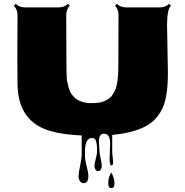

<svg xmlns="http://www.w3.org/2000/svg" viewBox="-20 -681 961 995"><path d="M845.7 -551.8 850.1 -302.2Q850.1 -171.9 817.9 -111.3Q787.6 -53.7 731.4 -24.9Q667.5 8.3 561.5 18.1V109.4L566.4 159.7Q566.4 176.3 557.1 176.3Q547.9 176.3 547.9 144L550.8 64.5Q550.8 11.7 518.1 11.7Q492.7 11.7 492.7 53.2Q492.7 53.2 495.1 95.7Q495.1 110.4 501.2 138.4Q507.3 166.5 507.3 178.2Q507.3 189.9 502.4 197.8Q497.6 205.6 488.3 205.6Q479 205.6 474.4 197.5Q469.7 189.5 469.7 178.2Q469.7 167 476.3 141.4Q482.9 115.7 482.9 108.4Q482.9 101.1 482.9 93.5Q482.9 85.9 482.4 78.1Q481.9 70.3 480 58.6Q476.1 34.2 456.5 34.2Q420.4 34.2 420.4 105.5V127.9Q420.4 146 429.2 180.7Q438 215.3 438 230.5Q438 268.1 413.6 268.1Q401.4 268.1 394.3 257.8Q387.2 247.6 387.2 231.4Q387.2 215.3 395.3 176.8Q403.3 138.2 403.3 118.2V21Q264.6 14.6 195.3 -19.5Q74.2 -78.1 70.8 -242.2Q69.8 -287.6 69.8 -377.4L70.8 -603Q70.8 -631.8 51.8 -651.4L62 -661.1Q80.1 -642.6 110.4 -642.6H283.2Q313 -642.6 331.5 -661.1L341.8 -651.4Q323.2 -632.3 323.2 -603L324.2 -352.1Q324.2 -279.3 328.1 -259.8Q332 -240.2 336.7 -223.9Q341.3 -207.5 347.9 -197.8Q354.5 -188 364.7 -177Q375 -166 388.2 -160.2Q418.9 -146.5 448.5 -146.5Q478 -146.5 494.4 -149.2Q510.7 -151.9 523.2 -158Q535.6 -164.1 545.7 -171.1Q555.7 -178.2 562.7 -189.2Q569.8 -200.2 575.2 -210.2Q580.6 -220.2 583.7 -235.4Q586.9 -250.5 588.9 -262Q590.8 -273.4 591.8 -291Q593.3 -317.9 593.3 -352.1L594.2 -603Q594.2 -632.8 576.2 -651.4L585.4 -661.1Q604 -642.6 634.3 -642.6H807.1Q837.9 -642.6 856 -661.1L865.7 -651.4Q845.7 -630.9 845.7 -551.8ZM541 270Q541 246.6 548.1 230.2Q555.2 213.9 556.6 213.9Q558.1 213.9 562 222.7Q573.2 248 573.2 271Q573.2 293.9 557.1 293.9Q541 293.9 541 270Z"/></svg>

Font: Nosifer Caps
Style: Regular
Weight: 800
Version: Version 001.002